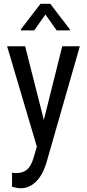

<svg xmlns="http://www.w3.org/2000/svg" viewBox="-20 -770 457 1003"><path d="M209 -143.6 111.3 -528.3H17.1L172.4 -4.4L155.3 54.7C146.5 84 135 104.6 120.8 116.5C106.7 128.3 87.1 134.3 62 134.3L43 132.3V205.6C61.2 210.8 76.2 213.4 87.9 213.4C118.2 213.4 145.2 201.6 168.9 178C192.7 154.4 211.1 120 224.1 74.7L397 -528.3H305.2ZM345.2 -616.2 242.7 -750H191.4L89.4 -617.2V-611.3H158.7L217.3 -694.3L275.9 -611.3H345.2Z"/></svg>

Font: Roboto Condensed
Style: Regular
Weight: 400
Designer: Google
Version: Version 2.134; 2016